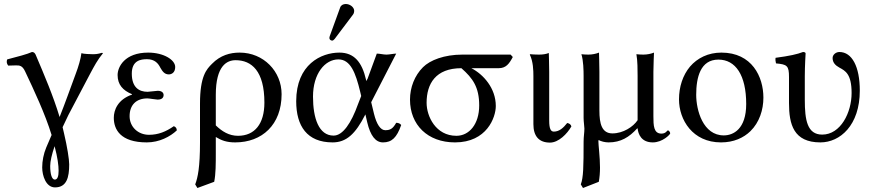

<svg xmlns="http://www.w3.org/2000/svg" viewBox="-20 -702 4363 960"><path d="M191 135C191 177 210 235 255 235C314 235 326 184 326 120C326 95 316 31 300 -36C298 -46 295 -56 293 -66C302 -86 312 -107 322 -127L430 -332C452 -373 467 -402 495 -436L490 -438C467 -431 456 -431 442 -431C434 -431 398 -432 387 -436C384 -409 372 -368 359 -334C332 -261 304 -182 278 -117C246 -223 201 -328 158 -429C154 -437 149 -442 140 -442C116 -431 66 -418 16 -405C12 -395 13 -384 21 -374C38 -374 47 -375 58 -375C59 -375 60 -375 61 -375C77 -375 92 -375 106 -344C149 -253 206 -132 238 -27L211 36C198 67 191 103 191 135ZM253 29C268 86 273 125 273 152C273 178 268 196 254 196C239 196 231 168 231 128C231 105 239 70 253 29Z M628 -121C628 -177 661 -210 717 -210C726 -210 760 -204 768 -204C791 -204 798 -215 798 -227C798 -239 788 -248 769 -248C764 -248 719 -243 718 -243C675 -243 639 -265 639 -334C639 -400 684 -406 715 -406C754 -406 771 -385 782 -363C792 -346 802 -330 824 -330C837 -330 856 -338 856 -367C856 -403 798 -439 721 -439C603 -439 568 -367 568 -327C568 -279 594 -250 640 -231V-229C568 -204 549 -151 549 -113C549 -55 582 10 714 10C777 10 831 -19 864 -50C864 -61 858 -68 849 -71C810 -44 772 -28 725 -28C670 -28 628 -68 628 -121Z M1051 207C1059 167 1059 119 1059 61V-17C1087 0 1113 10 1156 10C1290 10 1388 -78 1388 -231C1388 -345 1298 -439 1178 -439C1131 -439 1082 -426 1040 -383C1013 -356 980 -322 980 -184V10C980 134 969 186 956 220L967 238ZM1302 -189C1302 -82 1253 -23 1170 -23C1125 -23 1090 -45 1059 -75V-228C1059 -374 1115 -401 1158 -401C1238 -401 1302 -347 1302 -189Z M1836 -191 1961 -434C1948 -434 1927 -429 1912 -429C1897 -429 1879 -434 1864 -434L1817 -306H1816C1814 -298 1812 -294 1810 -304C1790 -391 1751 -439 1677 -439C1586 -439 1461 -380 1461 -196C1461 -72 1515 10 1643 10C1711 10 1757 -31 1807 -130L1816 -91C1832 -23 1858 10 1895 10C1939 10 1964 -14 1986 -77C1980 -84 1973 -88 1961 -88C1944 -58 1931 -51 1906 -51C1883 -51 1863 -80 1850 -133ZM1786 -222 1770 -181C1736 -86 1694 -24 1648 -24C1574 -24 1545 -111 1545 -219C1545 -334 1605 -405 1672 -405C1732 -405 1758 -339 1781 -243ZM1709 -682C1696 -682 1685 -676 1681 -665L1629 -522C1628 -519 1627 -515 1627 -512C1627 -505 1633 -499 1641 -499C1645 -499 1650 -503 1653 -507L1745 -629C1749 -634 1751 -642 1751 -647C1751 -667 1729 -682 1709 -682Z M2473 -361C2510 -361 2526 -383 2544 -417L2533 -429H2292C2201 -429 2130 -401 2095 -366C2053 -324 2030 -265 2030 -204C2030 -78 2118 10 2255 10C2414 10 2459 -115 2459 -172C2459 -261 2397 -330 2337 -361ZM2262 -23C2159 -23 2113 -120 2113 -188C2113 -283 2158 -361 2287 -361C2344 -311 2376 -266 2376 -175C2376 -81 2326 -23 2262 -23Z M2647 -322V-81C2647 -22 2674 11 2730 11C2773 11 2816 -33 2837 -70C2834 -80 2827 -85 2816 -87C2797 -63 2777 -44 2749 -44C2734 -44 2726 -58 2726 -99V-343C2726 -375 2724 -437 2724 -437C2709 -431 2693 -429 2674 -429C2662 -429 2637 -430 2631 -431L2629 -429C2646 -394 2647 -350 2647 -322Z M3166 -60H3168C3171 -32 3186 10 3244 10C3293 10 3331 -30 3331 -35C3331 -42 3324 -50 3320 -50C3314 -50 3311 -34 3287 -34C3248 -34 3247 -75 3247 -121V-343C3247 -375 3250 -439 3250 -439C3235 -433 3216 -429 3197 -429C3184 -429 3168 -430 3162 -431C3168 -399 3168 -350 3168 -322V-101C3146 -68 3096 -35 3042 -35C2989 -35 2977 -84 2977 -149V-343C2977 -375 2975 -439 2975 -439C2960 -433 2941 -429 2922 -429C2909 -429 2893 -430 2887 -431C2897 -399 2898 -350 2898 -322V-112C2898 -93 2902 -70 2902 -59C2902 -38 2898 -20 2898 7C2898 131 2897 186 2884 220L2895 238L2974 207C2978 186 2980 161 2980 136C2980 83 2972 24 2972 5C2972 1 2973 -1 2973 -2C2985 5 3005 10 3023 10C3084 10 3126 -16 3166 -60Z M3375 -205C3375 -103 3443 10 3585 10C3649 10 3698 -13 3732 -46C3777 -90 3797 -153 3797 -214C3797 -318 3740 -439 3587 -439C3521 -439 3467 -412 3430 -369C3394 -326 3375 -268 3375 -205ZM3572 -404C3658 -404 3711 -326 3711 -182C3711 -56 3646 -25 3599 -25C3495 -25 3461 -151 3461 -228C3461 -315 3482 -404 3572 -404Z M4004 -321C4004 -371 4008 -435 4008 -435C4008 -439 4003 -442 3995 -442C3967 -431 3927 -422 3858 -413C3856 -407 3858 -391 3860 -385C3915 -380 3925 -374 3925 -317V-187C3925 -80 3948 10 4082 10C4180 10 4279 -75 4279 -249C4279 -369 4240 -442 4177 -442C4160 -442 4143 -429 4143 -412C4143 -389 4157 -375 4177 -364C4206 -348 4238 -333 4238 -237C4238 -139 4183 -29 4091 -29C4016 -29 4004 -102 4004 -203Z"/></svg>

Font: Libertinus Serif
Style: Regular
Weight: 400
Designer: Philipp H. Poll, Khaled Hosny
Foundry: Caleb Maclennan
Version: Version 7.050;RELEASE